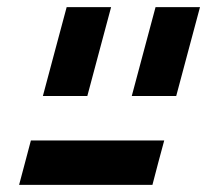

<svg xmlns="http://www.w3.org/2000/svg" viewBox="-20 -645 582 540"><path d="M33.7 -125H408.7Q414.1 -145.5 425 -187.3Q436 -229 441.9 -250H66.9Q61.5 -229 50.3 -187.3Q39.1 -145.5 33.7 -125ZM350.6 -375H475.6Q486.8 -416.5 509 -500Q531.2 -583.5 542.5 -625H417.5Q406.2 -583.5 384 -500Q361.8 -416.5 350.6 -375ZM100.6 -375H225.6Q236.8 -416.5 259 -500Q281.2 -583.5 292.5 -625H167.5Q156.2 -583.5 134 -500Q111.8 -416.5 100.6 -375Z"/></svg>

Font: Faithful 32x
Style: Oblique
Weight: 400
Foundry: Faithful Resource Pack
Version: Version 1.0; January 27, 2023